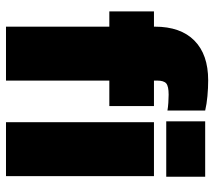

<svg xmlns="http://www.w3.org/2000/svg" viewBox="-57 -658 715 641"><g transform="rotate(90 300.5 -337.5)"><path d="M69 -345H18V-494H69V-497Q69 -583 115.5 -629Q162 -675 248 -675Q274 -675 301 -672.5Q328 -670 349 -665V-539Q338 -541 323 -542Q308 -543 296 -543Q268 -543 258.5 -535Q249 -527 249 -504V-494H334V-345H249V0H69ZM570 -535H385V-665H570ZM568 0H388V-494H568Z"/></g></svg>

Font: Blinker ExtraBold
Style: Regular
Weight: 800
Designer: Juergen Huber
Foundry: supertype
Version: Version 1.017;hotconv 1.0.117;makeotfexe 2.5.65602